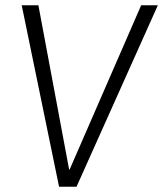

<svg xmlns="http://www.w3.org/2000/svg" viewBox="-20 -705 616 725"><path d="M576 -685 269 0H203L62 -685H125L241 -65H243L513 -685Z"/></svg>

Font: Glekhifnjqigglhiwekvrgaqftz
Style: Regular
Weight: 300
Italic angle: -8°
Designer: Carrois Corporate & Edenspiekermann
Foundry: Carrois Corporate GbR & Edenspiekermann AG
Version: Version 2.001